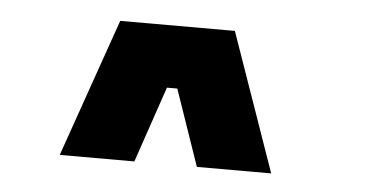

<svg xmlns="http://www.w3.org/2000/svg" viewBox="-31 -846 632 332"><g transform="rotate(5 285.0 -680.0)"><path d="M320 -560 274.5 -692H256.5L211.5 -560H82L166 -800H365L449 -560Z"/></g></svg>

Font: League Mono Narrow ExtraBold
Style: Regular
Weight: 800
Width: 3
Designer: Tyler Finck
Foundry: The League of Moveable Type / Tyler Finck
Version: Version 2.210